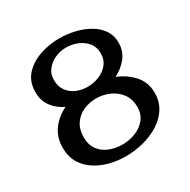

<svg xmlns="http://www.w3.org/2000/svg" viewBox="-161 -858 1004 1017"><g transform="rotate(-30 341.0 -349.0)"><path d="M326 10Q275 10 227 -2.5Q179 -15 140.5 -40.5Q102 -66 79.5 -104.5Q57 -143 57 -195Q57 -261 91 -306Q125 -351 178 -377Q134 -398 106.5 -434.5Q79 -471 79 -524Q79 -587 115.5 -627.5Q152 -668 209.5 -688Q267 -708 330 -708Q379 -708 426 -696.5Q473 -685 510.5 -663Q548 -641 570 -608Q592 -575 592 -532Q592 -480 562.5 -442.5Q533 -405 487 -382Q547 -358 586 -313.5Q625 -269 625 -206Q625 -153 599.5 -112.5Q574 -72 531 -45Q488 -18 434.5 -4Q381 10 326 10ZM334 -410Q371 -410 405 -424Q439 -438 460.5 -464.5Q482 -491 482 -529Q482 -569 460.5 -595Q439 -621 406 -634.5Q373 -648 336 -648Q301 -648 269 -633.5Q237 -619 216.5 -593Q196 -567 196 -531Q196 -490 216 -463Q236 -436 267.5 -423Q299 -410 334 -410ZM341 -53Q382 -53 420.5 -68Q459 -83 483.5 -113Q508 -143 508 -186Q508 -235 483.5 -268Q459 -301 420.5 -318Q382 -335 341 -335Q299 -335 262.5 -319Q226 -303 203.5 -270Q181 -237 181 -188Q181 -142 203.5 -112Q226 -82 262.5 -67.5Q299 -53 341 -53Z"/></g></svg>

Font: Marhey
Style: Regular
Weight: 400
Designer: Nur Syamsi & Bustanul Arifin
Foundry: Namelatype
Version: Version 1.000; ttfautohint (v1.8.4.7-5d5b)